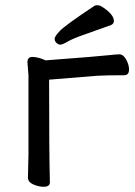

<svg xmlns="http://www.w3.org/2000/svg" viewBox="-20 -699 516 735"><path d="M147 16Q128 16 107.5 7Q87 -2 87 -19L89 -108V-410L85 -461Q85 -481 104 -481Q118 -481 137 -475L155 -468Q367 -484 399 -488Q425 -491 437 -491Q452 -491 463 -471Q474 -451 474 -433Q474 -411 455 -411Q390 -411 352 -409L168 -394Q168 -107 171 -1Q171 16 147 16ZM189 -551Q189 -559 209 -580.5Q229 -602 342 -677Q346 -679 354 -679Q363 -679 377 -669Q416 -642 416 -619Q416 -608 405 -603Q356 -585 308 -568.5Q260 -552 239.5 -540Q219 -528 211 -528Q203 -528 196 -535Q189 -542 189 -551Z"/></svg>

Font: ToneOZ-Pinyin-WenKai-Medium
Style: Medium
Weight: 700
Designer: Fontworks Inc.
Foundry: ToneOZ
Version: Version 0.240331